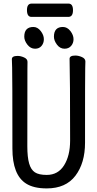

<svg xmlns="http://www.w3.org/2000/svg" viewBox="-20 -1024 540 1068"><path d="M240 24Q167 24 125 -3Q49 -51 49 -198Q49 -618 47.5 -648Q46 -678 46 -695Q46 -713 78 -713Q95 -713 114 -704.5Q133 -696 133 -680Q133 -668 132.5 -639Q132 -610 132 -210Q132 -150 142 -115Q152 -80 174 -65.5Q196 -51 240 -51Q303 -51 336.5 -104.5Q370 -158 370 -242Q370 -595 367 -697Q367 -715 399 -715Q417 -715 436 -706.5Q455 -698 455 -682Q455 -670 454 -645Q453 -620 453 -230Q453 -117 399.5 -46.5Q346 24 240 24ZM175 -753Q150 -753 132.5 -775.5Q115 -798 115 -820Q115 -874 166 -874Q189 -874 206.5 -851.5Q224 -829 224 -806Q224 -784 211 -768.5Q198 -753 175 -753ZM339 -753Q314 -753 297 -775.5Q280 -798 280 -820Q280 -874 330 -874Q354 -874 371.5 -851.5Q389 -829 389 -806Q389 -784 375.5 -768.5Q362 -753 339 -753ZM155 -930Q130 -930 130 -968Q130 -1004 156 -1004H361Q386 -1004 386 -967Q386 -930 360 -930Z"/></svg>

Font: LXGW WenKai Mono TC
Style: Bold
Weight: 700
Designer: LXGW / Fontworks Inc.
Foundry: LXGW / Fontworks Inc.
Version: Version 1.330